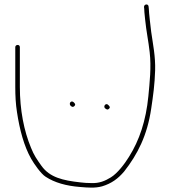

<svg xmlns="http://www.w3.org/2000/svg" viewBox="-20 -802 780 880"><path d="M50 -586V-404C50 -363 52 -324 58 -287C70 -208 90 -132 123 -74C136 -51 168 -5 189 8C230 35 283 50 347 55C383 58 415 61 448 52C491 39 521 17 549 -16C611 -95 655 -182 673 -304C682 -364 689 -414 691 -479C693 -544 681 -599 673 -656C671 -673 662 -746 662 -763L661 -772C660 -786 640 -784 640 -770L641 -762C641 -756 642 -740 645 -714C651 -655 660 -617 666 -563C674 -494 666 -425 660 -361C649 -249 619 -159 571 -83C552 -52 519 -8 488 11C462 27 435 39 397 37C381 37 365 36 349 34C267 25 208 11 170 -42C148 -73 136 -90 122 -125C90 -202 71 -297 71 -404V-586C71 -592 67 -596 61 -596C55 -596 50 -592 50 -586ZM461 -306C467 -302 472 -296 480 -304C487 -311 481 -316 476 -321C466 -332 452 -316 461 -306ZM303 -318C308 -313 314 -309 321 -316C328 -323 323 -328 318 -333C307 -344 294 -329 303 -318Z"/></svg>

Font: Be Happy
Style: Regular
Weight: 500
Designer: Mew Too
Foundry: Cannot Into Space Fonts
Version: Version 0.9977